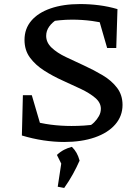

<svg xmlns="http://www.w3.org/2000/svg" viewBox="-20 -690 686 948"><path d="M297 11Q247 11 194 3Q141 -5 88 -21L134 -95Q180 -81 230.5 -74.5Q281 -68 333 -68Q364 -68 395 -70Q426 -72 458 -77L415 -65Q431 -72 445 -86Q459 -100 468.5 -117Q478 -134 478 -153Q478 -183 450.5 -206.5Q423 -230 380 -250.5Q337 -271 289 -292.5Q241 -314 198 -341.5Q155 -369 128 -405.5Q101 -442 101 -493Q101 -548 134.5 -587.5Q168 -627 230 -648.5Q292 -670 376 -670Q423 -670 469.5 -664Q516 -658 560 -645L529 -568Q483 -580 434.5 -586.5Q386 -593 336 -593Q305 -593 275 -590Q245 -587 215 -582L263 -595Q238 -580 223 -559Q208 -538 208 -513Q208 -480 235 -454.5Q262 -429 305 -408.5Q348 -388 396 -366Q444 -344 487.5 -318Q531 -292 558 -256.5Q585 -221 585 -172Q585 -117 549 -75.5Q513 -34 448 -11.5Q383 11 297 11ZM196 -19 88 -21 93 -220H137ZM509 -453 453 -647 560 -645 554 -453ZM265 232 286 94 373 103Q358 137 339.5 170.5Q321 204 297 238ZM296 145 261 75Q278 59 296.5 49.5Q315 40 335 35Q349 49 358 65Q367 81 373 103Z"/></svg>

Font: Piazzolla Thin SemiBold
Style: Regular
Weight: 600
Version: Version 2.005